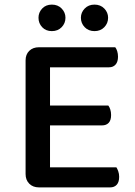

<svg xmlns="http://www.w3.org/2000/svg" viewBox="-20 -812 584 833"><path d="M149 1Q123 1 107 -15Q91 -31 91 -57V-550Q91 -576 107 -591.5Q123 -607 149 -607H480Q485 -601 488.5 -590Q492 -579 492 -566Q492 -544 481.5 -532Q471 -520 453 -520H197V-354H450Q455 -348 458.5 -337Q462 -326 462 -313Q462 -290 451.5 -279Q441 -268 423 -268H197V-86H485Q489 -80 493 -69Q497 -58 497 -45Q497 -22 486.5 -10.5Q476 1 458 1ZM264 -735Q264 -711 247.5 -694Q231 -677 205 -677Q179 -677 163 -694Q147 -711 147 -735Q147 -758 163 -775Q179 -792 205 -792Q231 -792 247.5 -775Q264 -758 264 -735ZM449 -735Q449 -711 432.5 -694Q416 -677 390 -677Q364 -677 347.5 -694Q331 -711 331 -735Q331 -758 347.5 -775Q364 -792 390 -792Q416 -792 432.5 -775Q449 -758 449 -735Z"/></svg>

Font: Baloo Chettan 2 Medium
Style: Regular
Weight: 500
Designer: Maithili Shingre, Unnati Kotecha and Ek Type
Foundry: Ek Type
Version: Version 1.640;hotconv 1.0.111;makeotfexe 2.5.65597; ttfautoh